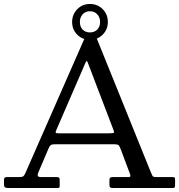

<svg xmlns="http://www.w3.org/2000/svg" viewBox="-20 -945 900 965"><path d="M0 -21C0 -11 1.8 -5 5.5 -3C9.2 -1 15.7 0 25 0H264C272 0 276.7 -0.7 278 -2C279.3 -3.3 280 -8 280 -16V-40C280 -46.3 278.8 -50.4 276.5 -52.2C274.2 -54.1 270 -55 264 -55H188.5C177.5 -55 171.3 -57 170 -61C168.7 -65 169.7 -71 173 -79L224.5 -200C227.8 -207.7 231.4 -212.9 235.2 -215.8C239.1 -218.6 246.7 -220 258 -220H548C564 -220 573.5 -218.3 576.5 -215C579.5 -211.7 583.2 -204.3 587.5 -193L632.5 -73C634.2 -68.3 635.2 -64.2 635.5 -60.5C635.8 -56.8 632 -55 624 -55H548C541.7 -55 537.1 -54.1 534.2 -52.2C531.4 -50.4 530 -46 530 -39V-16C530 -8.7 531.6 -4.2 534.8 -2.5C537.9 -0.8 542.7 0 549 0H844C851.7 0 856.2 -1 857.8 -3C859.2 -5 860 -9.8 860 -17.5V-39.5C860 -46.2 859.3 -50.4 858 -52.2C856.7 -54.1 852.7 -55 846 -55H767C755.7 -55 749 -56.7 747 -60C745 -63.3 742.3 -69 739 -77L467.5 -749C466.2 -753 461.8 -755 454.5 -755H414.5C408.8 -755 405.3 -753.3 404 -750L107.5 -75C104.5 -68 101.3 -62.9 98 -59.8C94.7 -56.6 87.7 -55 77 -55H14C4.7 -55 0 -50.7 0 -42ZM408 -626C411.7 -634.7 414.3 -638.8 416 -638.5C417.7 -638.2 420.3 -633 424 -623L548 -298C552 -287.3 553.7 -280.8 553 -278.5C552.3 -276.2 544.3 -275 529 -275H276C267 -275 261.8 -275.8 260.5 -277.5C259.2 -279.2 259.7 -283 262 -289ZM432 -745C457.3 -745 478.7 -753.6 496 -770.8C513.3 -787.9 522 -809.2 522 -834.5C522 -860.2 513.4 -881.7 496.2 -899C479.1 -916.3 457.7 -925 432 -925C406.7 -925 385.4 -916.2 368.2 -898.8C351.1 -881.2 342.5 -859.8 342.5 -834.5C342.5 -809.2 351.1 -787.9 368.2 -770.8C385.4 -753.6 406.7 -745 432 -745ZM432 -782C417 -782 404.8 -786.8 395.5 -796.2C386.2 -805.8 381.5 -818.5 381.5 -834.5C381.5 -850.2 386.2 -863.1 395.5 -873.2C404.8 -883.4 417 -888.5 432 -888.5C447 -888.5 459.2 -883.4 468.8 -873.2C478.2 -863.1 483 -850.2 483 -834.5C483 -818.5 478.2 -805.8 468.8 -796.2C459.2 -786.8 447 -782 432 -782Z"/></svg>

Font: Besley*
Style: Regular
Weight: 400
Designer: Owen Earl
Foundry: indestructible type*
Version: Version 3.000; ttfautohint (v1.8.3)